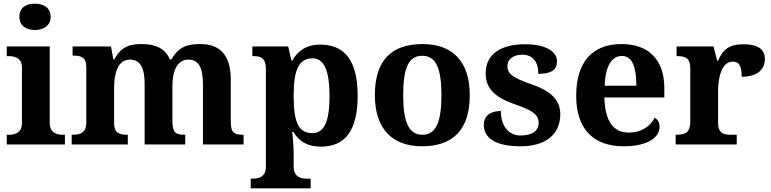

<svg xmlns="http://www.w3.org/2000/svg" viewBox="-20 -790 4218 1050"><path d="M171 -626C217 -626 257 -649 257 -698C257 -749 217 -770 171 -770C123 -770 86 -749 86 -698C86 -649 123 -626 171 -626ZM17 0H335V-53H323C294 -53 252 -61 252 -118V-536H17V-483H29C57 -483 100 -475 100 -422V-118C100 -61 58 -53 29 -53H17Z M372 0H679V-53H676C632 -53 604 -62 604 -118V-309C604 -391 625 -464 691 -464C750 -464 771 -415 771 -329V0H993V-53H990C945 -53 923 -62 923 -124V-321C923 -398 947 -464 1010 -464C1069 -464 1090 -415 1090 -329V0H1312V-53H1309C1264 -53 1242 -62 1242 -124V-356C1242 -491 1180 -549 1077 -549C1014 -549 958 -540 918 -465H909C885 -524 831 -549 758 -549C695 -549 645 -540 605 -465H600L587 -536H377V-486H380C424 -486 452 -477 452 -421V-122C452 -62 419 -53 374 -53H372Z M1351 240H1679V187H1657C1628 187 1586 179 1586 122V53C1586 24 1582 -39 1578 -68H1585C1614 -19 1659 12 1735 12C1865 12 1936 -73 1936 -266C1936 -460 1864 -546 1731 -546C1654 -546 1607 -510 1578 -458H1574L1556 -536H1360V-483H1367C1405 -483 1434 -474 1434 -413V122C1434 179 1392 187 1363 187H1351ZM1688 -62C1609 -62 1586 -128 1586 -266C1586 -398 1609 -471 1689 -471C1755 -471 1782 -398 1782 -265C1782 -129 1755 -62 1688 -62Z M2288 10C2459 10 2549 -82 2549 -270C2549 -458 2451 -549 2291 -549C2119 -549 2030 -458 2030 -270C2030 -82 2128 10 2288 10ZM2290 -53C2213 -53 2185 -128 2185 -270C2185 -413 2212 -485 2289 -485C2366 -485 2394 -413 2394 -270C2394 -128 2367 -53 2290 -53Z M2827 10C2965 10 3044 -55 3044 -166C3044 -250 2981 -296 2892 -327C2783 -365 2755 -386 2755 -429C2755 -470 2793 -491 2836 -491C2894 -491 2924 -452 2924 -386C2997 -386 3026 -410 3026 -455C3026 -501 2977 -548 2851 -548C2722 -548 2636 -496 2636 -389C2636 -299 2695 -254 2803 -217C2897 -184 2926 -161 2926 -117C2926 -80 2896 -49 2827 -49C2762 -49 2719 -100 2719 -183C2684 -183 2626 -172 2626 -107C2626 -40 2682 10 2827 10Z M3390 10C3525 10 3587 -40 3587 -97C3587 -119 3578 -136 3560 -146C3537 -100 3488 -65 3419 -65C3336 -65 3289 -123 3285 -257H3613V-308C3613 -467 3524 -549 3379 -549C3221 -549 3131 -453 3131 -265C3131 -91 3220 10 3390 10ZM3460 -321H3287C3290 -427 3325 -484 3381 -484C3438 -484 3460 -423 3460 -321Z M3675 0H4009V-53H3977C3937 -53 3907 -61 3907 -120V-293C3907 -339 3917 -453 3987 -453C4025 -453 4036 -425 4036 -370C4116 -370 4163 -406 4163 -467C4163 -519 4126 -548 4048 -548C3966 -548 3933 -518 3907 -458H3902L3882 -536H3680V-483H3683C3727 -483 3755 -474 3755 -415V-125C3755 -62 3723 -53 3678 -53H3675Z"/></svg>

Font: Noto Serif NP Hmong
Style: Bold
Weight: 700
Designer: Dalton Maag Ltd
Foundry: Dalton Maag Ltd
Version: Version 1.001